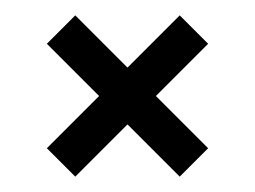

<svg xmlns="http://www.w3.org/2000/svg" viewBox="-20 -424 332 250"><path d="M78 -194 41 -231 109 -299 41 -367 78 -404 146 -336 214 -404 251 -367 183 -299 251 -231 214 -194 146 -262Z"/></svg>

Font: Bricolage Grotesque 48pt Condensed ExtraLight
Style: Regular
Weight: 200
Width: 3
Designer: Mathieu Triay
Foundry: Atelier Triay
Version: Version 1.000; ttfautohint (v1.8.4.7-5d5b);gftools[0.9.32]